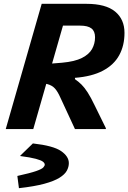

<svg xmlns="http://www.w3.org/2000/svg" viewBox="-20 -675 671 1004"><path d="M237 -655H432Q533 -655 582 -614.5Q631 -574 631 -503Q631 -437 603.5 -386.5Q576 -336 518.5 -305.5Q461 -275 372 -268V-261L115 -245L142 -334L304 -347Q371 -353 408.5 -372Q446 -391 461.5 -419Q477 -447 477 -480Q477 -512 458 -526.5Q439 -541 399 -541H204ZM198 -655H342L154 0H10ZM534 -4 533 0H372L296 -164Q282 -196 267 -212.5Q252 -229 226.5 -235.5Q201 -242 152 -242L159 -268L372 -261Q391 -248 406.5 -232.5Q422 -217 438.5 -191.5Q455 -166 476 -122ZM79 309 71 247V245Q139 230 169 219.5Q199 209 206.5 200.5Q214 192 214 186Q214 178 204.5 170.5Q195 163 167.5 155.5Q140 148 86 141V139L152 75Q259 87 299.5 115Q340 143 340 178Q340 198 329.5 217.5Q319 237 291 254.5Q263 272 211.5 286Q160 300 79 309Z"/></svg>

Font: Intel One Mono Light
Style: Italic
Weight: 300
Italic angle: -16°
Monospace: yes
Designer: Fred Shallcrass
Foundry: Frere-Jones Type LLC
Version: Version 1.004